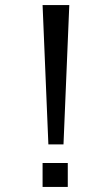

<svg xmlns="http://www.w3.org/2000/svg" viewBox="-20 -742 445 762"><path d="M255 -722 232 -169H172L149 -722ZM249 0H149V-95H249Z"/></svg>

Font: Mingzat
Style: Regular
Weight: 400
Designer: Jason Glavy (Lepcha), Lorna Priest (Lepcha additions), Walt Agee (Sophia), Victor Gaultney (Sophia)
Foundry: SIL International
Version: Version 0.100